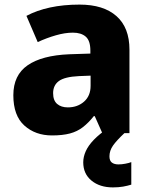

<svg xmlns="http://www.w3.org/2000/svg" viewBox="-20 -579 651 835"><path d="M326 -559Q430 -559 486.5 -509Q543 -459 543 -363V0H425L392 -74H388Q365 -45 340.5 -26Q316 -7 284 1.5Q252 10 206 10Q134 10 86 -33Q38 -76 38 -165Q38 -252 100 -295Q162 -338 281 -343L373 -346V-359Q373 -402 353 -419.5Q333 -437 297 -437Q263 -437 223 -425.5Q183 -414 144 -396L95 -510Q140 -534 198 -546.5Q256 -559 326 -559ZM323 -248Q261 -245 236 -226.5Q211 -208 211 -174Q211 -142 228.5 -127Q246 -112 275 -112Q317 -112 345.5 -137Q374 -162 374 -206V-250ZM456 101Q456 120 466.5 128Q477 136 495 136Q509 136 525 133Q541 130 551 126V224Q535 229 515.5 232.5Q496 236 471 236Q414 236 378 206.5Q342 177 342 127Q342 103 353 78.5Q364 54 388 29Q412 4 452 -23L521 0Q487 32 471.5 54Q456 76 456 101Z"/></svg>

Font: Noto Sans Syriac Eastern ExtraBold
Style: Regular
Weight: 800
Designer: Patrick Giasson and the Monotype Design Team
Foundry: Monotype Imaging Inc.
Version: Version 3.001